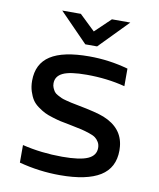

<svg xmlns="http://www.w3.org/2000/svg" viewBox="-79 -743 672 814"><g transform="rotate(10 257.0 -335.5)"><path d="M248 -207Q243.2 -208 233.4 -210Q210 -214.4 197.5 -217Q185.1 -219.7 162.6 -226.6Q140.1 -233.4 127 -240Q113.8 -246.6 96.9 -258.8Q80.1 -271 71 -285.2Q62 -299.3 55.4 -319.8Q48.8 -340.3 48.8 -365.2Q48.8 -438.5 103.3 -473.6Q157.7 -508.8 270 -508.8Q356 -508.8 438 -485.8V-410.2Q360.8 -430.2 272.9 -430.2Q201.2 -430.2 170.7 -415.5Q140.1 -400.9 140.1 -370.1Q140.1 -359.4 144 -350.6Q147.9 -341.8 152.3 -335.4Q156.7 -329.1 167.5 -323.2Q178.2 -317.4 184.6 -314.5Q190.9 -311.5 206.3 -307.6Q221.7 -303.7 228.3 -302.2Q234.9 -300.8 252.4 -297.4Q257.3 -296.4 259.8 -295.9Q339.8 -280.8 373 -267.6Q456.5 -233.9 463.9 -155.3Q464.8 -147 464.8 -138.2Q464.8 -63 407 -27.1Q349.1 8.8 233.9 8.8Q144.5 8.8 58.1 -14.2V-89.8Q140.6 -69.8 230 -69.8Q306.2 -69.8 340.1 -85Q374 -100.1 374 -132.8Q374 -147 367.7 -157.7Q361.3 -168.5 352.3 -175.3Q343.3 -182.1 324.7 -188.2Q306.2 -194.3 291 -198Q275.9 -201.7 248 -207ZM123 -680.2H203.1L270 -616.2L336.9 -680.2H416L294.9 -556.2H244.1Z"/></g></svg>

Font: LT Wave Text
Style: Regular
Weight: 400
Designer: Daniel Lyons
Version: Version 2.5 (Glyphs App)